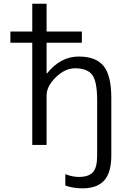

<svg xmlns="http://www.w3.org/2000/svg" viewBox="-20 -770 681 1020"><path d="M35.2 -543V-602.5H151.4V-750H227.5V-602.5H415V-543H227.5V-380.9H230.5Q301.8 -469.7 398.4 -469.7Q489.3 -469.7 530.3 -419.4Q571.3 -369.1 571.3 -250V56.6Q571.3 146.5 533.7 188.5Q496.1 230.5 418 230.5Q370.1 230.5 327.1 215.8V155.3Q364.3 169.9 398.4 169.9Q452.1 169.9 474.1 144.5Q496.1 119.1 496.1 56.6V-237.3Q496.1 -337.9 469.7 -372.6Q443.4 -407.2 377.9 -407.2Q325.2 -407.2 276.4 -359.4Q227.5 -311.5 227.5 -262.7V0H151.4V-543Z"/></svg>

Font: Gen Shin Gothic Normal
Style: Regular
Weight: 300
Designer: [Source Han Sans]
Ryoko NISHIZUKA  (kana & ideographs); Paul D. Hunt (Latin, Greek & Cyrillic); Wenlong ZHANG  (bopomofo
Version: Version 1.002.20150607